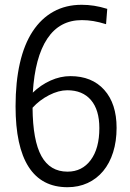

<svg xmlns="http://www.w3.org/2000/svg" viewBox="-20 -771 541 802"><path d="M262 11Q154 11 99.5 -74Q45 -159 45 -327Q45 -428 63 -507Q81 -586 116.5 -640Q152 -694 203.5 -722.5Q255 -751 321 -751Q347 -751 373 -747Q399 -743 428 -734L423 -670Q394 -679 370 -683Q346 -687 322 -687Q229 -687 177.5 -609.5Q126 -532 117 -384Q150 -416 191 -434.5Q232 -453 274 -453Q364 -453 415.5 -395.5Q467 -338 467 -237Q467 -181 452.5 -135Q438 -89 411 -56.5Q384 -24 346 -6.5Q308 11 262 11ZM261 -394Q225 -394 185 -373.5Q145 -353 116 -321Q117 -184 153 -119Q189 -54 262 -54Q323 -54 359 -102.5Q395 -151 395 -236Q395 -312 360 -353Q325 -394 261 -394Z"/></svg>

Font: Encode Sans Compressed
Style: Regular
Weight: 400
Designer: Pablo Impallari, Andres Torresi
Foundry: Pablo Impallari, Andres Torresi
Version: Version 1.000; ttfautohint (v1.00) -l 8 -r 50 -G 200 -x 14 -